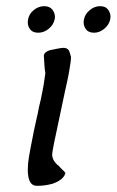

<svg xmlns="http://www.w3.org/2000/svg" viewBox="-20 -595 378 622"><path d="M304 -575Q322 -575 330 -564Q338 -553 338 -541Q338 -537 337 -532Q333 -514 317.5 -501.5Q302 -489 285 -489Q267 -489 259 -499.5Q251 -510 251 -522Q251 -527 252 -532Q255 -549 270.5 -562Q286 -575 304 -575ZM123 -575Q141 -575 149.5 -564Q158 -553 158 -540Q158 -536 157 -532Q153 -514 137.5 -501.5Q122 -489 104 -489Q86 -489 78 -499.5Q70 -510 70 -522Q70 -527 71 -532Q74 -550 89.5 -562.5Q105 -575 123 -575ZM149 -92Q151 -72 171 -57Q175 -52 180.5 -47Q186 -42 192 -35Q187 -13 151 0Q126 7 101 7Q100 7 99 7Q70 7 70 -46Q70 -55 71 -66Q73 -84 78 -110.5Q83 -137 90 -172L101 -222Q101 -221 101 -221Q101 -221 101 -221Q101 -222 103 -231Q105 -244 112 -272Q118 -300 121.5 -321Q125 -342 127 -358Q125 -368 124 -382.5Q123 -397 122 -416Q124 -426 140 -432Q142 -432 164 -437Q179 -440 186 -440Q197 -440 203 -432Q205 -427 206.5 -423Q208 -419 209 -414Q210 -413 210 -409Q210 -397 204 -364Q202 -351 198 -333Q194 -315 189 -292L155 -131Q149 -102 149 -92Z"/></svg>

Font: New Athena Unicode
Style: Italic
Weight: 400
Designer: J. Rusten 1997; rev. by R. Hancock 2001, 2002, rev. by D. Mastronarde 2002-2019
Foundry: Society for Classical Studies (formerly American Philological Association)
Version: Version 5.008